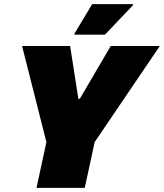

<svg xmlns="http://www.w3.org/2000/svg" viewBox="-20 -911 795 931"><path d="M157 0 205 -222 87 -688H320L360 -432H367L517 -688H755L439 -222L391 0ZM341 -743V-748L427 -891H625V-886L489 -743Z"/></svg>

Font: Saira Black
Style: Italic
Weight: 900
Italic angle: -12°
Designer: Hector Gatti with collaboration of the Omnibus-Type team
Foundry: Omnibus-Type
Version: Version 1.100; ttfautohint (v1.8.3)